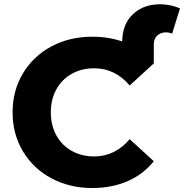

<svg xmlns="http://www.w3.org/2000/svg" viewBox="-20 -889 883 921"><path d="M566 -585.8V-685.2Q566 -764.1 607.8 -810.6Q649.7 -857.1 714.2 -866.2Q778.8 -875.3 843.4 -849L805.8 -727.8Q784.8 -736.1 764.2 -732.8Q743.7 -729.4 730.7 -714.8Q717.8 -700.2 717.8 -675.8V-584.9ZM40.4 -350Q40.4 -454.2 90.1 -537.1Q139.7 -619.9 226.9 -666.4Q314.1 -712.9 422.9 -712.9Q516.9 -712.9 592.2 -680Q667.6 -647.1 717.8 -584.9L602.1 -479Q531.8 -561.4 431.8 -561.4Q371.2 -561.4 324 -534.8Q276.8 -508.2 250.3 -460.3Q223.8 -412.3 223.8 -350Q223.8 -287.7 250.3 -239.7Q276.8 -191.8 324 -165.2Q371.2 -138.6 431.8 -138.6Q531.8 -138.6 602.1 -221.4L717.8 -115.6Q667.6 -52.9 592.2 -20Q516.9 12.9 422.4 12.9Q314.1 12.9 226.9 -33.6Q139.7 -80.1 90.1 -162.9Q40.4 -245.8 40.4 -350Z"/></svg>

Font: iiserrat Thin
Style: Regular
Weight: 100
Designer: Akira Ohta
Foundry: Akira Ohta
Version: Version 1.200;Glyphs 3.3.1 (3343)